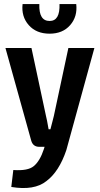

<svg xmlns="http://www.w3.org/2000/svg" viewBox="-20 -728 496 952"><path d="M226 -561Q160 -561 122.5 -603.5Q85 -646 92 -708H175Q172 -624 226 -624Q278 -624 275 -708H358Q365 -646 328 -603.5Q291 -561 226 -561ZM448 -490 309 16Q273 123 210 170Q150 218 36 199L46 115Q118 120 147 96Q178 71 198 10L201 0H175Q144 0 135 -30L7 -490H136L208 -153Q212 -139 221 -87H230Q234 -101 240 -125.5Q246 -150 247 -153L319 -490Z"/></svg>

Font: Exo 2 Semi Bold Condensed
Style: Regular
Weight: 600
Width: 3
Designer: Natanael Gama
Version: Version 1.001;PS 001.001;hotconv 1.0.70;makeotf.lib2.5.58329